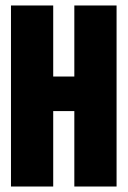

<svg xmlns="http://www.w3.org/2000/svg" viewBox="-20 -680 465 700"><path d="M251 0V-660H405V0ZM20 0V-660H174V0ZM116 -275V-401H319V-275Z"/></svg>

Font: Bricolage Grotesque 96pt ExtraBold Condensed
Style: Regular
Weight: 800
Width: 3
Version: Version 1.001;gftools[0.9.33.dev8+g029e19f]